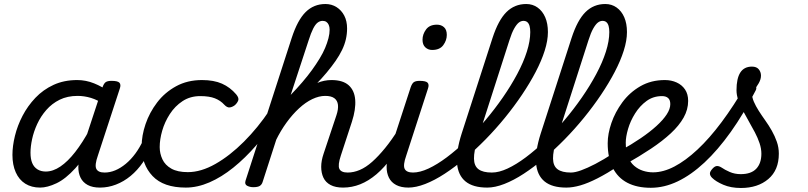

<svg xmlns="http://www.w3.org/2000/svg" viewBox="-20 -918 4025 957"><path d="M180 17Q137 17 106 -2.5Q75 -22 58.5 -59Q42 -96 42 -146Q42 -190 54.5 -241Q67 -292 92.5 -341Q118 -390 156.5 -430.5Q195 -471 247 -495Q299 -519 365 -519Q408 -519 449 -502.5Q490 -486 523 -461L509 -392Q467 -420 433.5 -430Q400 -440 367 -440Q316 -440 277.5 -421Q239 -402 211 -370Q183 -338 165.5 -300Q148 -262 140 -224.5Q132 -187 132 -157Q132 -126 140.5 -105.5Q149 -85 166.5 -74Q184 -63 208 -63Q244 -63 281 -88Q318 -113 355 -160.5Q392 -208 427 -273L449 -229Q405 -134 356 -80Q307 -26 261.5 -4.5Q216 17 180 17ZM478 17Q441 17 417 4Q393 -9 381.5 -32.5Q370 -56 370.5 -86.5Q371 -117 382 -152L491 -483Q498 -503 507.5 -509Q517 -515 536 -515Q567 -515 575.5 -505.5Q584 -496 577 -476L468 -143Q451 -95 460 -76.5Q469 -58 501 -58Q515 -58 521 -46.5Q527 -35 525 -20.5Q523 -6 511 5.5Q499 17 478 17Z M479 17Q465 17 458.5 5.5Q452 -6 454.5 -20.5Q457 -35 469 -46.5Q481 -58 502 -58Q528 -58 554.5 -69Q581 -80 607 -101.5Q633 -123 655 -153Q677 -183 694 -220Q699 -235 711.5 -234.5Q724 -234 733.5 -224.5Q743 -215 739 -201Q721 -150 693 -109.5Q665 -69 631 -41Q597 -13 558 2Q519 17 479 17Z M906 17Q795 17 740.5 -40.5Q686 -98 686 -189Q686 -242 705.5 -299.5Q725 -357 763 -407Q801 -457 857.5 -488Q914 -519 987 -519Q1046 -519 1086.5 -501Q1127 -483 1157 -448Q1172 -430 1167.5 -417.5Q1163 -405 1151 -394Q1138 -384 1125 -382.5Q1112 -381 1098 -396Q1079 -417 1051 -428Q1023 -439 978 -439Q928 -439 890 -414Q852 -389 826.5 -349.5Q801 -310 788.5 -266.5Q776 -223 776 -185Q776 -153 789.5 -124Q803 -95 834 -77.5Q865 -60 916 -60Q930 -60 935.5 -48.5Q941 -37 939 -21.5Q937 -6 928.5 5.5Q920 17 906 17Z M906 17Q892 17 886.5 5.5Q881 -6 882.5 -21.5Q884 -37 893 -48.5Q902 -60 916 -60Q982 -60 1054 -101Q1126 -142 1196 -212Q1266 -282 1324 -369Q1334 -385 1346.5 -380Q1359 -375 1365 -360.5Q1371 -346 1363 -333Q1313 -258 1257.5 -194Q1202 -130 1143 -82.5Q1084 -35 1024 -9Q964 17 906 17Z M1690 17Q1652 17 1627.5 4Q1603 -9 1592 -32.5Q1581 -56 1581 -86.5Q1581 -117 1593 -152L1657 -344Q1667 -374 1664.5 -395.5Q1662 -417 1646.5 -428.5Q1631 -440 1601 -440Q1570 -440 1536.5 -424Q1503 -408 1470.5 -378Q1438 -348 1408.5 -307.5Q1379 -267 1355 -218L1345 -287Q1384 -345 1420 -388.5Q1456 -432 1491 -461Q1526 -490 1561 -504.5Q1596 -519 1632 -519Q1689 -519 1718 -493Q1747 -467 1750.5 -420Q1754 -373 1734 -311L1679 -143Q1663 -95 1671.5 -76.5Q1680 -58 1713 -58Q1727 -58 1733 -46.5Q1739 -35 1736.5 -20.5Q1734 -6 1722.5 5.5Q1711 17 1690 17ZM1242 15Q1226 15 1212 8Q1198 1 1204 -18L1434 -729Q1463 -818 1503.5 -858Q1544 -898 1602 -898Q1633 -898 1657.5 -882.5Q1682 -867 1696 -840Q1710 -813 1710 -776Q1710 -749 1704 -722.5Q1698 -696 1685 -669Q1672 -642 1652.5 -614Q1633 -586 1608 -556Q1583 -526 1551 -493.5Q1519 -461 1481 -425Q1443 -389 1398 -349L1289 -11Q1285 2 1275 8.5Q1265 15 1242 15ZM1429 -445Q1460 -477 1487 -508.5Q1514 -540 1535 -569Q1556 -598 1573 -626Q1590 -654 1600.5 -679Q1611 -704 1617 -727Q1623 -750 1623 -770Q1623 -784 1618.5 -794Q1614 -804 1606.5 -809Q1599 -814 1588 -814Q1575 -814 1563.5 -805.5Q1552 -797 1541 -775.5Q1530 -754 1518 -716Z M1690 17Q1676 17 1669.5 5.5Q1663 -6 1665.5 -20.5Q1668 -35 1680 -46.5Q1692 -58 1713 -58Q1743 -58 1773.5 -71Q1804 -84 1835 -111.5Q1866 -139 1899.5 -180Q1933 -221 1968 -277Q1977 -290 1989 -289Q2001 -288 2007.5 -278.5Q2014 -269 2008 -257Q1972 -187 1934 -135Q1896 -83 1856.5 -49.5Q1817 -16 1775.5 0.5Q1734 17 1690 17Z M2016 17Q1979 17 1954.5 4Q1930 -9 1918.5 -32.5Q1907 -56 1907 -86Q1907 -116 1919 -152L2027 -483Q2034 -503 2043.5 -509Q2053 -515 2072 -515Q2103 -515 2111.5 -505.5Q2120 -496 2113 -476L2005 -143Q1988 -95 1997 -76.5Q2006 -58 2039 -58Q2053 -58 2059 -46.5Q2065 -35 2062.5 -20.5Q2060 -6 2048.5 5.5Q2037 17 2016 17ZM2134 -669Q2114 -669 2100 -682Q2086 -695 2086 -720Q2086 -747 2103.5 -771Q2121 -795 2158 -795Q2179 -795 2193 -782.5Q2207 -770 2207 -744Q2207 -717 2189.5 -693Q2172 -669 2134 -669Z M2015 17Q1996 17 1990 5.5Q1984 -6 1989 -20.5Q1994 -35 2006.5 -46.5Q2019 -58 2038 -58Q2073 -58 2116 -78Q2159 -98 2207 -134Q2255 -170 2304 -217Q2353 -264 2399.5 -319Q2446 -374 2486.5 -432.5Q2527 -491 2558 -549Q2589 -607 2606 -660.5Q2623 -714 2623 -758Q2623 -777 2636.5 -786.5Q2650 -796 2667 -796Q2684 -796 2697.5 -786.5Q2711 -777 2711 -758Q2711 -716 2695 -665.5Q2679 -615 2650 -559.5Q2621 -504 2582 -446Q2543 -388 2497 -331.5Q2451 -275 2400.5 -223.5Q2350 -172 2298.5 -128.5Q2247 -85 2196.5 -52Q2146 -19 2099.5 -1Q2053 17 2015 17Z M2408 17Q2338 17 2300.5 -13.5Q2263 -44 2258 -104Q2253 -164 2281 -252L2435 -729Q2464 -818 2504.5 -858Q2545 -898 2603 -898Q2635 -898 2659.5 -880.5Q2684 -863 2697.5 -832Q2711 -801 2711 -758Q2711 -739 2697.5 -730Q2684 -721 2667 -721Q2650 -721 2636.5 -730Q2623 -739 2623 -758Q2623 -776 2619.5 -788.5Q2616 -801 2608.5 -807.5Q2601 -814 2589 -814Q2577 -814 2566 -805.5Q2555 -797 2543 -776Q2531 -755 2519 -717L2360 -222Q2342 -164 2342.5 -127.5Q2343 -91 2365 -74.5Q2387 -58 2431 -58Q2445 -58 2451.5 -46.5Q2458 -35 2455 -20.5Q2452 -6 2440.5 5.5Q2429 17 2408 17Z M2409 17Q2390 17 2384 5.5Q2378 -6 2383 -20.5Q2388 -35 2400.5 -46.5Q2413 -58 2432 -58Q2467 -58 2510 -78Q2553 -98 2601 -134Q2649 -170 2698 -217Q2747 -264 2793.5 -319Q2840 -374 2880.5 -432.5Q2921 -491 2952 -549Q2983 -607 3000 -660.5Q3017 -714 3017 -758Q3017 -777 3030.5 -786.5Q3044 -796 3061 -796Q3078 -796 3091.5 -786.5Q3105 -777 3105 -758Q3105 -716 3089 -665.5Q3073 -615 3044 -559.5Q3015 -504 2976 -446Q2937 -388 2891 -331.5Q2845 -275 2794.5 -223.5Q2744 -172 2692.5 -128.5Q2641 -85 2590.5 -52Q2540 -19 2493.5 -1Q2447 17 2409 17Z M2802 17Q2732 17 2694.5 -13.5Q2657 -44 2652 -104Q2647 -164 2675 -252L2829 -729Q2858 -818 2898.5 -858Q2939 -898 2997 -898Q3029 -898 3053.5 -880.5Q3078 -863 3091.5 -832Q3105 -801 3105 -758Q3105 -739 3091.5 -730Q3078 -721 3061 -721Q3044 -721 3030.5 -730Q3017 -739 3017 -758Q3017 -776 3013.5 -788.5Q3010 -801 3002.5 -807.5Q2995 -814 2983 -814Q2971 -814 2960 -805.5Q2949 -797 2937 -776Q2925 -755 2913 -717L2754 -222Q2736 -164 2736.5 -127.5Q2737 -91 2759 -74.5Q2781 -58 2825 -58Q2839 -58 2845.5 -46.5Q2852 -35 2849 -20.5Q2846 -6 2834.5 5.5Q2823 17 2802 17Z M2803 17Q2789 17 2782.5 5.5Q2776 -6 2778.5 -20.5Q2781 -35 2793 -46.5Q2805 -58 2826 -58Q2846 -58 2876.5 -69Q2907 -80 2947.5 -101Q2988 -122 3037 -154Q3050 -162 3060 -157Q3070 -152 3076 -140Q3082 -128 3079.5 -114Q3077 -100 3065 -92Q3005 -53 2958 -29Q2911 -5 2873 6Q2835 17 2803 17Z M3072 -167Q3128 -198 3173.5 -229Q3219 -260 3252 -290Q3285 -320 3303 -347.5Q3321 -375 3321 -399Q3321 -420 3310 -429.5Q3299 -439 3280 -439Q3236 -439 3202.5 -414.5Q3169 -390 3145.5 -352.5Q3122 -315 3110.5 -275.5Q3099 -236 3099 -207Q3099 -166 3110 -137.5Q3121 -109 3140.5 -92Q3160 -75 3184.5 -67Q3209 -59 3235 -59Q3249 -59 3254.5 -47.5Q3260 -36 3258.5 -20.5Q3257 -5 3248 6.5Q3239 18 3224 18Q3155 18 3107 -7Q3059 -32 3034 -82Q3009 -132 3009 -204Q3009 -251 3027.5 -305Q3046 -359 3082 -408Q3118 -457 3171.5 -488Q3225 -519 3294 -519Q3326 -519 3352.5 -507Q3379 -495 3394.5 -472Q3410 -449 3410 -415Q3410 -372 3387.5 -332Q3365 -292 3323.5 -253.5Q3282 -215 3225 -177Q3168 -139 3099 -100Z M3224 18Q3205 18 3197.5 6.5Q3190 -5 3192 -20.5Q3194 -36 3205 -47.5Q3216 -59 3235 -59Q3286 -59 3341.5 -88Q3397 -117 3456.5 -172.5Q3516 -228 3576.5 -309Q3637 -390 3698 -495Q3705 -508 3719.5 -505Q3734 -502 3744 -491.5Q3754 -481 3747 -468Q3687 -351 3622.5 -260.5Q3558 -170 3491.5 -108Q3425 -46 3358 -14Q3291 18 3224 18Z M3673 19Q3623 19 3585.5 3Q3548 -13 3529 -32Q3519 -42 3518.5 -52.5Q3518 -63 3532 -78Q3543 -90 3553.5 -90.5Q3564 -91 3578 -82Q3592 -72 3617 -61Q3642 -50 3672 -50Q3724 -50 3749.5 -77Q3775 -104 3775 -152Q3775 -177 3766 -204Q3757 -231 3742.5 -258.5Q3728 -286 3712.5 -313Q3697 -340 3682.5 -367.5Q3668 -395 3659.5 -420Q3651 -445 3651 -468Q3651 -527 3670 -556.5Q3689 -586 3728 -586Q3751 -586 3762 -572.5Q3773 -559 3773 -541Q3773 -523 3762 -503.5Q3751 -484 3728 -454Q3728 -433 3737.5 -411Q3747 -389 3762 -365.5Q3777 -342 3794.5 -317.5Q3812 -293 3827 -266.5Q3842 -240 3852 -211.5Q3862 -183 3862 -152Q3862 -70 3809.5 -25.5Q3757 19 3673 19Z"/></svg>

Font: Playwrite HR
Style: Regular
Weight: 400
Designer: Veronika Burian, José Scaglione
Foundry: TypeTogether
Version: Version 1.002